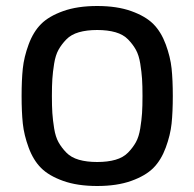

<svg xmlns="http://www.w3.org/2000/svg" viewBox="-20 -606 648 640"><path d="M304 -66Q269 -66 243 -73.5Q217 -81 201 -97.5Q185 -114 175 -132Q165 -150 160.5 -178Q156 -206 154.5 -229Q153 -252 153 -286Q153 -320 154.5 -343Q156 -366 160.5 -394Q165 -422 175 -440Q185 -458 201 -474.5Q217 -491 243 -498.5Q269 -506 304 -506Q339 -506 365 -498.5Q391 -491 407 -474.5Q423 -458 433 -440Q443 -422 447.5 -394Q452 -366 453.5 -343Q455 -320 455 -286Q455 -252 453.5 -229Q452 -206 447.5 -178Q443 -150 433 -132Q423 -114 407 -97.5Q391 -81 365 -73.5Q339 -66 304 -66ZM304 14Q370 14 417.5 -3Q465 -20 491 -46Q517 -72 532.5 -114Q548 -156 552 -194.5Q556 -233 556 -286Q556 -339 552 -377.5Q548 -416 532.5 -458Q517 -500 491 -526Q465 -552 417.5 -569Q370 -586 304 -586Q238 -586 190.5 -569Q143 -552 117 -526Q91 -500 75.5 -458Q60 -416 56 -377.5Q52 -339 52 -286Q52 -233 56 -194.5Q60 -156 75.5 -114Q91 -72 117 -46Q143 -20 190.5 -3Q238 14 304 14Z"/></svg>

Font: Glegoo
Style: Bold
Weight: 700
Version: Version 2.0.1; ttfautohint (v0.9) -r 48 -G 60